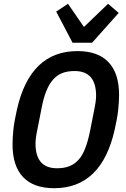

<svg xmlns="http://www.w3.org/2000/svg" viewBox="-20 -979 663 1011"><path d="M265 12Q157 12 101.5 -46.5Q46 -105 46 -219Q46 -253 50.5 -296.5Q55 -340 69 -401Q138 -710 388 -710Q496 -710 551.5 -651.5Q607 -593 607 -479Q607 -445 602.5 -401.5Q598 -358 584 -297Q515 12 265 12ZM280 -93Q317 -93 344.5 -103.5Q372 -114 393 -137Q414 -160 428.5 -197.5Q443 -235 454 -288L476 -400Q486 -447 486 -475Q486 -605 373 -605Q336 -605 308.5 -594.5Q281 -584 260 -560.5Q239 -537 224 -500Q209 -463 199 -410L177 -298Q167 -251 167 -223Q167 -93 280 -93ZM362 -754 276 -918 338 -959 422 -837 549 -959 605 -911 465 -754Z"/></svg>

Font: IBM Plex Sans Condensed SemiBold
Style: Italic
Weight: 600
Width: 3
Italic angle: -11°
Designer: Mike Abbink, Paul van der Laan, Pieter van Rosmalen
Foundry: Bold Monday
Version: Version 1.3